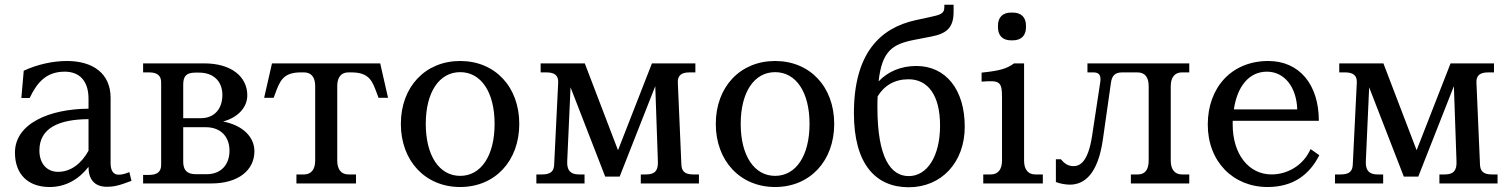

<svg xmlns="http://www.w3.org/2000/svg" viewBox="-20 -773 6360 809"><path d="M262 -516C204 -516 138 -502 80 -475L70 -360H105C137 -428 177 -471 253 -471C315 -471 353 -432 353 -357V-315C189 -314 43 -253 43 -130C43 -37 100 15 189 15C256 15 312 -17 353 -70V-69C353 -19 377 14 430 14C456 14 477 11 534 -11L525 -48C504 -39 492 -37 479 -37C458 -37 446 -54 446 -85V-361C446 -463 372 -516 262 -516ZM146 -139C146 -233 227 -270 353 -271V-138C322 -82 277 -49 225 -49C178 -49 146 -83 146 -139Z M583 0H870C986 0 1052 -57 1052 -136C1052 -195 1004 -245 920 -261C983 -278 1022 -321 1022 -371C1022 -450 955 -506 840 -506H583V-468H608C643 -468 659 -454 659 -426V-78C659 -50 643 -36 608 -36H583ZM752 -92V-237H847C911 -237 947 -196 947 -138C947 -79 911 -39 851 -39H805C768 -39 752 -56 752 -92ZM752 -275V-416C752 -451 764 -467 803 -467H819C880 -467 917 -430 917 -373C917 -314 883 -275 826 -275Z M1582 -506H1126L1093 -361H1133L1139 -377C1159 -431 1172 -468 1248 -468H1261C1291 -468 1308 -448 1308 -411V-96C1308 -59 1291 -38 1261 -38H1229V0H1480V-38H1448C1418 -38 1401 -59 1401 -96V-411C1401 -448 1418 -468 1448 -468H1460C1537 -468 1549 -431 1569 -377L1575 -361H1615Z M1919 -32C1831 -32 1774 -117 1774 -251C1774 -385 1831 -469 1919 -469C2007 -469 2064 -385 2064 -251C2064 -117 2007 -32 1919 -32ZM1669 -251C1669 -95 1772 15 1919 15C2066 15 2168 -95 2168 -251C2168 -407 2066 -516 1919 -516C1772 -516 1669 -407 1669 -251Z M2530 -29H2591L2741 -410L2752 -94C2754 -54 2739 -38 2703 -38H2680V0H2925V-38H2901C2866 -38 2852 -51 2851 -80L2836 -426C2835 -455 2851 -468 2886 -468H2910V-506H2727L2584 -140L2444 -506H2258V-468H2282C2317 -468 2333 -455 2332 -426L2315 -80C2314 -51 2300 -38 2264 -38H2240V0H2443V-38H2419C2384 -38 2368 -55 2370 -94L2384 -405Z M3246 -32C3158 -32 3101 -117 3101 -251C3101 -385 3158 -469 3246 -469C3334 -469 3391 -385 3391 -251C3391 -117 3334 -32 3246 -32ZM2996 -251C2996 -95 3099 15 3246 15C3393 15 3495 -95 3495 -251C3495 -407 3393 -516 3246 -516C3099 -516 2996 -407 2996 -251Z M3832 -605 3904 -619C3973 -632 3998 -660 3998 -724V-753H3959V-742C3959 -713 3937 -710 3898 -701L3838 -688C3687 -655 3578 -547 3578 -296C3578 -81 3670 16 3809 16C3947 16 4045 -89 4045 -239C4045 -396 3965 -495 3841 -495C3775 -495 3721 -471 3682 -430C3696 -559 3741 -587 3832 -605ZM3677 -321C3677 -337 3677 -353 3678 -367C3706 -413 3750 -439 3808 -439C3889 -439 3941 -373 3941 -244C3941 -115 3887 -31 3809 -31C3733 -31 3677 -108 3677 -321Z M4295 -96V-506H4253C4222 -484 4195 -475 4116 -467V-429C4192 -435 4202 -430 4202 -363V-96C4202 -59 4185 -38 4155 -38H4123V0H4374V-38H4342C4312 -38 4295 -59 4295 -96ZM4185 -658C4185 -623 4205 -603 4240 -603H4247C4283 -603 4303 -623 4303 -658V-665C4303 -700 4283 -720 4247 -720H4240C4205 -720 4185 -700 4185 -665Z M4562 -506V-468H4587C4612 -468 4620 -455 4616 -427L4581 -197C4564 -90 4530 -73 4503 -73C4477 -73 4462 -88 4450 -102H4429V-6C4447 1 4470 5 4488 5C4549 5 4606 -39 4627 -185L4661 -424C4665 -453 4677 -468 4709 -468H4772C4805 -468 4820 -447 4820 -410V-96C4820 -59 4805 -38 4775 -38H4745V0H4991V-38H4960C4930 -38 4913 -59 4913 -96V-410C4913 -447 4930 -468 4960 -468H4991V-506Z M5069 -248C5069 -92 5176 15 5321 15C5430 15 5498 -38 5539 -119L5502 -145C5472 -75 5403 -38 5338 -38C5241 -38 5174 -124 5174 -248V-264H5537C5537 -418 5454 -516 5324 -516C5169 -516 5069 -404 5069 -248ZM5179 -312C5193 -409 5243 -471 5318 -471C5393 -471 5443 -405 5446 -312Z M5895 -29H5956L6106 -410L6117 -94C6119 -54 6104 -38 6068 -38H6045V0H6290V-38H6266C6231 -38 6217 -51 6216 -80L6201 -426C6200 -455 6216 -468 6251 -468H6275V-506H6092L5949 -140L5809 -506H5623V-468H5647C5682 -468 5698 -455 5697 -426L5680 -80C5679 -51 5665 -38 5629 -38H5605V0H5808V-38H5784C5749 -38 5733 -55 5735 -94L5749 -405Z"/></svg>

Font: LT Superior Serif Medium
Style: Regular
Weight: 500
Designer: Daniel Lyons
Foundry: LyonsType
Version: Version 2.120;FEAKit 1.0